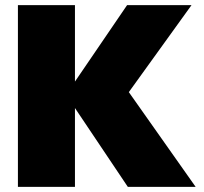

<svg xmlns="http://www.w3.org/2000/svg" viewBox="-20 -728 795 748"><path d="M49.8 0V-708H272V-410.2L475.1 -708H726.1L481.9 -369.1L742.2 0H478L272 -307.1V0Z"/></svg>

Font: Poppins Black
Style: Regular
Weight: 900
Designer: Ninad Kale (Devanagari), Jonny Pinhorn (Latin)
Foundry: Indian Type Foundry
Version: 4.004